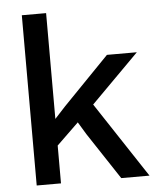

<svg xmlns="http://www.w3.org/2000/svg" viewBox="-52 -774 677 819"><g transform="rotate(-5 286.0 -364.5)"><path d="M72 0V-729H176V-276L222 -326L419 -529H547L342 -323L555 0H434L302 -200L270 -253L176 -162V0Z"/></g></svg>

Font: Mona Sans ExtraLight Medium
Style: Regular
Weight: 500
Version: Version 2.000